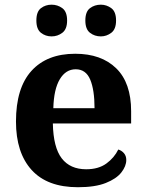

<svg xmlns="http://www.w3.org/2000/svg" viewBox="-20 -774 612 804"><path d="M306.1 10Q178 10 112.4 -62.3Q46.9 -134.6 46.9 -265.2Q46.9 -405.7 111.8 -477.3Q176.8 -548.9 295 -548.9Q404.2 -548.9 466.6 -488Q529.1 -427.2 529.1 -308.2V-256.9H201.3Q203.3 -156.6 238.5 -110.9Q273.7 -65.2 341 -65.2Q392.4 -65.2 425.5 -89.3Q458.5 -113.4 475.3 -147.9Q489.3 -143.8 499.1 -132.5Q508.8 -121.1 508.8 -104.1Q508.8 -78.3 488.1 -51.8Q467.3 -25.3 422.8 -7.7Q378.3 10 306.1 10ZM375.9 -320.8Q375.9 -397.3 357.8 -440.6Q339.6 -483.9 297 -483.9Q255.4 -483.9 230.4 -442.1Q205.4 -400.4 203.3 -320.8ZM402.3 -621.6Q376.2 -621.6 356.8 -636.7Q337.4 -651.8 337.4 -688Q337.4 -725.2 356.8 -739.8Q376.2 -754.4 402.3 -754.4Q426.2 -754.4 446.1 -739.8Q466 -725.2 466 -688Q466 -651.8 446.1 -636.7Q426.2 -621.6 402.3 -621.6ZM196 -621.6Q170.6 -621.6 151.4 -636.7Q132.3 -651.8 132.3 -688Q132.3 -725.2 151.4 -739.8Q170.6 -754.4 196 -754.4Q221.1 -754.4 241 -739.8Q261 -725.2 261 -688Q261 -651.8 241 -636.7Q221.1 -621.6 196 -621.6Z"/></svg>

Font: Noto Serif Telugu
Style: Regular
Weight: 400
Designer: Jelle Bosma - Monotype Design Team
Foundry: Monotype Imaging Inc.
Version: Version 2.003